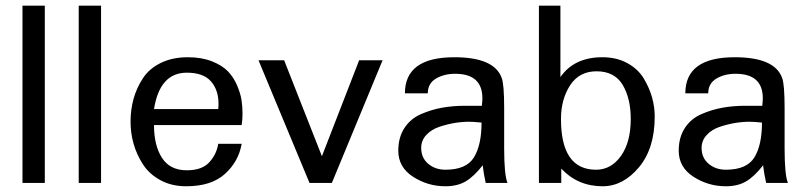

<svg xmlns="http://www.w3.org/2000/svg" viewBox="-20 -648 2862 680"><path d="M138.7 0H59.6V-627.9H138.7Z M337.9 0H258.8V-627.9H337.9Z M752.9 -261.7Q753.9 -268.6 753.9 -281.2Q753.9 -329.1 727.1 -359.9Q700.2 -390.6 641.6 -390.6Q545.9 -390.6 525.4 -261.7ZM835.9 -138.7Q825.2 -76.2 776.9 -32.2Q728.5 11.7 639.6 11.7Q587.9 11.7 548.3 -9.8Q508.8 -31.2 486.3 -65.9Q463.9 -100.6 453.1 -138.7Q442.4 -176.8 442.4 -216.8Q442.4 -259.8 453.1 -298.3Q463.9 -336.9 486.3 -371.1Q508.8 -405.3 549.8 -425.3Q590.8 -445.3 645.5 -445.3Q694.3 -445.3 731 -430.7Q767.6 -416 787.6 -395Q807.6 -374 819.8 -345.2Q832 -316.4 835.4 -293.5Q838.9 -270.5 838.9 -246.1Q838.9 -223.6 835.9 -205.1H525.4Q525.4 -132.8 553.7 -88.9Q582 -44.9 641.6 -44.9Q695.3 -44.9 721.2 -73.2Q747.1 -101.6 752.9 -138.7Z M1335 -434.6 1155.3 0H1076.2L895.5 -434.6H986.3L1120.1 -94.7L1252 -434.6Z M1685.5 -213.9Q1656.2 -216.8 1641.6 -216.8Q1616.2 -216.8 1589.8 -212.4Q1563.5 -208 1535.6 -198.7Q1507.8 -189.5 1489.7 -169.9Q1471.7 -150.4 1471.7 -124Q1471.7 -88.9 1496.6 -67.9Q1521.5 -46.9 1557.6 -46.9Q1631.8 -46.9 1658.7 -90.8Q1685.5 -134.8 1685.5 -213.9ZM1777.3 0H1700.2Q1693.4 -30.3 1689.5 -62.5Q1658.2 -22.5 1628.9 -5.4Q1599.6 11.7 1557.6 11.7Q1495.1 11.7 1442.9 -22Q1390.6 -55.7 1390.6 -114.3Q1390.6 -161.1 1412.1 -194.3Q1433.6 -227.5 1470.7 -243.7Q1507.8 -259.8 1545.9 -266.6Q1584 -273.4 1627 -273.4H1686.5Q1688.5 -291 1688.5 -299.8Q1688.5 -386.7 1591.8 -386.7Q1552.7 -386.7 1523.9 -369.6Q1495.1 -352.5 1495.1 -317.4H1414.1Q1414.1 -445.3 1588.9 -445.3Q1730.5 -445.3 1756.8 -372.1Q1765.6 -349.6 1765.6 -264.6V-122.1Q1765.6 -29.3 1777.3 0Z M2213.9 -226.6Q2213.9 -299.8 2185.1 -347.7Q2156.2 -395.5 2092.8 -395.5Q2031.2 -395.5 1999 -345.7Q1966.8 -295.9 1966.8 -226.6Q1966.8 -46.9 2090.8 -46.9Q2144.5 -46.9 2179.2 -95.7Q2213.9 -144.5 2213.9 -226.6ZM2298.8 -235.4Q2298.8 -122.1 2242.7 -55.2Q2186.5 11.7 2114.3 11.7Q2026.4 11.7 1967.8 -50.8V0H1888.7V-627.9H1964.8V-375Q2013.7 -445.3 2113.3 -445.3Q2164.1 -445.3 2202.1 -424.3Q2240.2 -403.3 2260.3 -369.6Q2280.3 -335.9 2289.6 -302.2Q2298.8 -268.6 2298.8 -235.4Z M2678.7 -213.9Q2649.4 -216.8 2634.8 -216.8Q2609.4 -216.8 2583 -212.4Q2556.6 -208 2528.8 -198.7Q2501 -189.5 2482.9 -169.9Q2464.8 -150.4 2464.8 -124Q2464.8 -88.9 2489.7 -67.9Q2514.6 -46.9 2550.8 -46.9Q2625 -46.9 2651.9 -90.8Q2678.7 -134.8 2678.7 -213.9ZM2770.5 0H2693.4Q2686.5 -30.3 2682.6 -62.5Q2651.4 -22.5 2622.1 -5.4Q2592.8 11.7 2550.8 11.7Q2488.3 11.7 2436 -22Q2383.8 -55.7 2383.8 -114.3Q2383.8 -161.1 2405.3 -194.3Q2426.8 -227.5 2463.9 -243.7Q2501 -259.8 2539.1 -266.6Q2577.1 -273.4 2620.1 -273.4H2679.7Q2681.6 -291 2681.6 -299.8Q2681.6 -386.7 2585 -386.7Q2545.9 -386.7 2517.1 -369.6Q2488.3 -352.5 2488.3 -317.4H2407.2Q2407.2 -445.3 2582 -445.3Q2723.6 -445.3 2750 -372.1Q2758.8 -349.6 2758.8 -264.6V-122.1Q2758.8 -29.3 2770.5 0Z"/></svg>

Font: Padauk
Style: Regular
Weight: 400
Designer: Debbi Hosken
Foundry: SIL
Version: Version 3.003; ttfautohint (v1.8.2) -l 8 -r 50 -G 200 -x 14 